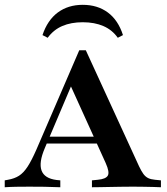

<svg xmlns="http://www.w3.org/2000/svg" viewBox="-28 -788 704 808"><path d="M160.5 -164.5Q134.7 -104 146.8 -70.6Q158.9 -37.1 209.7 -30.6L225.8 -29V0Q191.1 -1.6 158.5 -2Q125.8 -2.4 95.2 -2.4Q66.1 -2.4 40.7 -2Q15.3 -1.6 -8.1 0V-29L5.6 -31.5Q33.1 -36.3 52 -48.4Q71 -60.5 87.9 -86.3Q104.8 -112.1 125 -158.1L305.6 -576.6H333.1L557.3 -87.9Q566.9 -67.7 575.4 -56Q583.9 -44.4 595.2 -38.7Q606.5 -33.1 624.2 -31.5L649.2 -29V0Q635.5 -0.8 616.5 -1.2Q597.6 -1.6 577.4 -2Q557.3 -2.4 537.1 -2.4H529.8H525.8Q503.2 -2.4 480.2 -2Q457.3 -1.6 434.7 -1.2Q412.1 -0.8 392.7 -0.4Q373.4 0 358.9 0V-29L383.9 -31.5Q417.7 -34.7 425.8 -49.2Q433.9 -63.7 416.9 -101.6L262.9 -441.1L282.3 -451.6ZM150.8 -183.9 163.7 -212.9H412.9L425.8 -183.9ZM320.2 -767.7Q382.3 -767.7 425.8 -735.5Q469.4 -703.2 489.5 -640.3L467.7 -629Q444.4 -662.1 407.3 -678.2Q370.2 -694.4 320.2 -694.4Q271 -694.4 234.3 -678.6Q197.6 -662.9 172.6 -629L150.8 -640.3Q171.8 -703.2 215.3 -735.5Q258.9 -767.7 320.2 -767.7Z"/></svg>

Font: Playfair 5pt SemiExpanded Light
Style: Bold
Weight: 700
Version: Version 2.203